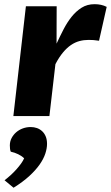

<svg xmlns="http://www.w3.org/2000/svg" viewBox="-20 -547 523 905"><path d="M102.1 -517.6H247.1Q246.6 -473.1 246.8 -429.4Q247.1 -385.7 246.6 -341.3Q262.2 -375 279.3 -408.2Q296.4 -441.4 317.4 -467.8Q338.4 -494.1 364.7 -510.7Q391.1 -527.3 425.8 -527.3Q458.5 -527.3 482.9 -514.6L446.8 -355Q431.2 -357.4 419.9 -358.2Q408.7 -358.9 397.5 -358.9Q375 -358.9 354.2 -353.3Q333.5 -347.7 314.2 -334.5Q294.9 -321.3 276.6 -299.3Q258.3 -277.3 241.2 -244.6L212.9 0H43ZM1.5 302.7Q16.6 291 30.8 278.1Q44.9 265.1 57.1 251.5Q69.3 237.8 78.9 224.6Q88.4 211.4 93.8 199.2Q83 188.5 66.2 180.2Q49.3 171.9 30.8 168Q28.3 162.6 27.3 154.8Q26.4 147 26.4 138.7Q26.4 119.6 34.7 103.8Q43 87.9 56.6 76.2Q70.3 64.5 87.9 58.1Q105.5 51.8 124.5 51.8Q140.1 51.8 154.1 56.6Q168 61.5 178.7 71.5Q189.5 81.5 195.6 96.4Q201.7 111.3 201.7 131.3Q201.7 152.3 193.6 177Q185.5 201.7 167 228.3Q148.4 254.9 118.2 282.7Q87.9 310.5 43.9 337.9Z"/></svg>

Font: Proza Libre
Style: Bold Italic
Weight: 700
Designer: Jasper de Waard
Foundry: Jasper de Waard
Version: Version 1.000; ttfautohint (v1.4.1.8-43bc)